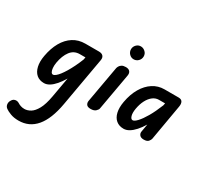

<svg xmlns="http://www.w3.org/2000/svg" viewBox="-265 -1045 1882 1782"><g transform="rotate(30 675.5 -153.5)"><path d="M123 428.5Q72.5 428.5 35.5 414.2Q-1.5 400 -19.5 386.5Q-39.5 372.5 -42.5 348.2Q-45.5 324 -30 301.5Q-18 282 3.5 278Q25 274 45.5 287Q56.5 294.5 74.8 301Q93 307.5 116 307.5Q148 307.5 180.8 287.8Q213.5 268 241 218Q268.5 168 285 76.5L323 -137.5Q296.5 -92.5 268 -59.5Q239.5 -26.5 210.8 -8.8Q182 9 153 9Q104 9 72.8 -18Q41.5 -45 30 -94.8Q18.5 -144.5 30.5 -211Q46.5 -300 83.2 -364.8Q120 -429.5 175.8 -465Q231.5 -500.5 304.5 -500.5H450Q481 -500.5 495.2 -484.2Q509.5 -468 504.5 -439.5L412 85Q381.5 257.5 309 343Q236.5 428.5 123 428.5ZM186.5 -101Q198.5 -101 214.5 -113.8Q230.5 -126.5 248.8 -150Q267 -173.5 286.5 -206Q306 -238.5 325.8 -278.8Q345.5 -319 363.5 -364.5L368.5 -390.5H308.5Q246.5 -390.5 209.5 -341.8Q172.5 -293 158.5 -211.5Q153.5 -179.5 155.8 -154.5Q158 -129.5 166 -115.2Q174 -101 186.5 -101Z M648 0Q615 0 603.5 -16.5Q592 -33 595.5 -55L665 -446Q666.5 -455 673.8 -468Q681 -481 696.5 -490.8Q712 -500.5 739 -500.5Q769 -500.5 782.8 -484.2Q796.5 -468 791.5 -439.5L722 -47.5Q720 -34 702.2 -17Q684.5 0 648 0ZM763.5 -598.5Q736.5 -598.5 716.5 -619Q696.5 -639.5 696.5 -668Q696.5 -695.5 716.2 -716Q736 -736.5 763.5 -736.5Q790 -736.5 811.2 -717Q832.5 -697.5 832.5 -668Q832.5 -639.5 812.2 -619Q792 -598.5 763.5 -598.5Z M1004.5 6.5Q956.5 6.5 924.8 -19.8Q893 -46 881.8 -94.8Q870.5 -143.5 882.5 -210Q898.5 -299.5 936.8 -364.5Q975 -429.5 1030.2 -465Q1085.5 -500.5 1152 -500.5H1303.5Q1334 -500.5 1344.8 -480.8Q1355.5 -461 1349.5 -428.5L1283.5 -47.5Q1281 -34 1267 -17Q1253 0 1217 0Q1186 0 1172.5 -17Q1159 -34 1163 -55L1177.5 -138Q1150.5 -93 1121.2 -60.5Q1092 -28 1062.8 -10.8Q1033.5 6.5 1004.5 6.5ZM1038.5 -104Q1057 -104 1086.2 -135.2Q1115.5 -166.5 1149.8 -225.2Q1184 -284 1217 -366.5L1222 -390.5H1156Q1121 -390.5 1091.5 -368Q1062 -345.5 1041 -305.2Q1020 -265 1010.5 -210.5Q1002.5 -163 1011.2 -133.5Q1020 -104 1038.5 -104Z"/></g></svg>

Font: Edu AU VIC WA NT Hand SemiBold
Style: Regular
Weight: 600
Version: Version 1.001